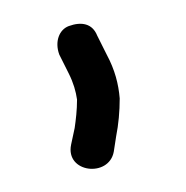

<svg xmlns="http://www.w3.org/2000/svg" viewBox="-20 -746 157 162"><path d="M30 -700 38 -684C42 -676 44 -669 45 -662C45 -653 44 -645 43 -638L40 -624C35 -600 72 -596 76 -618L78 -631C80 -641 81 -652 81 -663C80 -675 77 -687 70 -700L62 -716C58 -726 49 -728 38 -724C30 -721 26 -711 30 -700Z"/></svg>

Font: Stray Cat
Style: Cn
Weight: 400
Version: Version 1.0